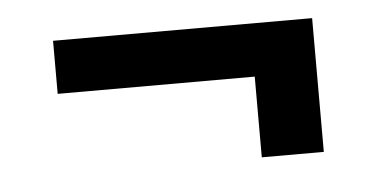

<svg xmlns="http://www.w3.org/2000/svg" viewBox="-30 -438 611 301"><g transform="rotate(-5 275.5 -288.0)"><path d="M469.2 -182.6H371.6V-309.6H61.5V-393.1H469.2Z"/></g></svg>

Font: SteelSelectRoboto
Style: Roboto-Bold
Weight: 700
Designer: Google
Version: Version 2.137; 2017